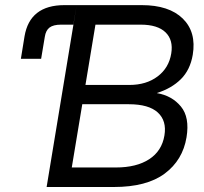

<svg xmlns="http://www.w3.org/2000/svg" viewBox="-20 -748 815 768"><path d="M63.5 -512.7 78.1 -602.5Q99.1 -727.5 237.8 -727.5H546.9Q656.2 -727.5 711.2 -673.6Q766.1 -619.6 751 -528.8Q740.7 -468.3 703.6 -431.4Q666.5 -394.5 607.9 -376V-375.5Q668 -365.2 703.6 -322Q739.3 -278.8 726.1 -198.7Q710.9 -107.4 638.9 -53.7Q566.9 0 435.5 0H166.5L286.6 -727.5L273.4 -649.4H224.6Q193.4 -649.4 178.2 -637.9Q163.1 -626.5 159.2 -600.6L144.5 -512.7ZM267.1 -78.1H443.4Q525.9 -78.1 576.7 -111.1Q627.4 -144 637.7 -206.1Q647.5 -264.6 611.3 -297.9Q575.2 -331.1 495.1 -331.1H309.1ZM321.8 -408.2H497.6Q565.4 -408.2 610.6 -442.4Q655.8 -476.6 665 -534.2Q673.8 -587.9 642.1 -618.7Q610.4 -649.4 542.5 -649.4H361.8Z"/></svg>

Font: Inter Display
Style: Italic
Weight: 400
Italic angle: -9.39999°
Designer: Rasmus Andersson
Foundry: rsms
Version: Version 4.000;git-a52131595